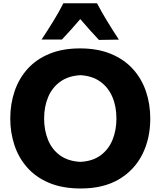

<svg xmlns="http://www.w3.org/2000/svg" viewBox="-20 -1105 953 1141"><path d="M460.4 15.1Q351.1 15.1 271.7 -18.3Q192.4 -51.8 141.4 -109.9Q90.3 -168 65.7 -242.7Q41 -317.4 41 -399.9Q41 -487.3 66.9 -563.2Q92.8 -639.2 144.5 -696.3Q196.3 -753.4 274.2 -785.4Q352.1 -817.4 455.6 -817.4Q560.5 -817.4 638.9 -784.9Q717.3 -752.4 769.3 -695.3Q821.3 -638.2 847.2 -562.5Q873 -486.8 873 -400.4Q873 -281.2 825.7 -187.3Q778.3 -93.3 686.3 -39.1Q594.2 15.1 460.4 15.1ZM458 -143.1Q531.2 -147 578.6 -182.4Q626 -217.8 648.9 -274.7Q671.9 -331.5 671.9 -400.4Q671.9 -473.6 647.2 -530.3Q622.6 -586.9 575 -620.6Q527.3 -654.3 458 -658.2Q386.2 -654.3 338.1 -619.6Q290 -585 266.1 -528.1Q242.2 -471.2 242.2 -400.4Q242.2 -331.1 265.4 -273.9Q288.6 -216.8 336.4 -181.9Q384.3 -147 458 -143.1ZM567.9 -867.7Q539.1 -897.9 511.5 -929.2Q483.9 -960.4 457 -991.7Q430.7 -960.9 403.8 -930.7Q377 -900.4 348.1 -870.1H227.1Q262.7 -923.8 296.1 -978Q329.6 -1032.2 356.4 -1085.4H556.6Q584.5 -1032.2 617.7 -977.8Q650.9 -923.3 686.5 -869.6Z"/></svg>

Font: Pinar DS4-Bold
Style: Regular
Weight: 700
Designer: Amin Abedi
Version: Version 2.000